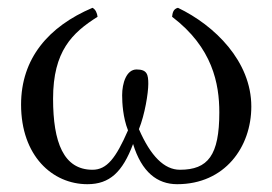

<svg xmlns="http://www.w3.org/2000/svg" viewBox="-20 -462 698 492"><path d="M624 -189C624 -305 530 -397 436 -442C423 -439 422 -427 421 -419C525 -340 542 -247 542 -174C542 -64 513 -27 441 -27C401 -27 366 -62 336 -131C351 -168 360 -223 360 -247C360 -271 357 -284 330 -284C304 -284 293 -249 293 -218C293 -198 295 -161 308 -128C277 -57 254 -27 217 -27C143 -27 116 -97 116 -209C116 -331 165 -378 230 -419C229 -428 225 -438 217 -442C104 -394 34 -312 34 -194C34 -63 114 10 204 10C261 10 294 -21 321 -93C343 -21 383 10 434 10C556 10 624 -85 624 -189Z"/></svg>

Font: Libertinus Serif
Style: Regular
Weight: 400
Designer: Philipp H. Poll, Khaled Hosny
Foundry: Caleb Maclennan
Version: Version 7.050;RELEASE